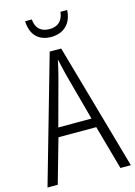

<svg xmlns="http://www.w3.org/2000/svg" viewBox="-134 -980 740 1050"><g transform="rotate(-15 236.0 -455.0)"><path d="M355 -910H317C312 -861 284 -834 236 -834C187 -834 159 -860 155 -910H117C120 -831 164 -790 234 -790C306 -790 352 -836 355 -910ZM413 0H472L269 -715H204L0 0H58L129 -250H343ZM258 -568 330 -302H142L214 -568C222 -600 230 -631 236 -662C242 -632 251 -598 258 -568Z"/></g></svg>

Font: Noto Sans Arabic UI Cn Lt
Style: Regular
Weight: 300
Width: 3
Designer: Monotype Design Team, Nadine Chahine and Nizar Qandah
Foundry: Monotype Imaging Inc.
Version: Version 2.010